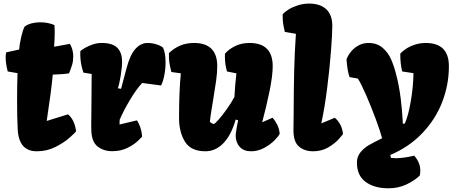

<svg xmlns="http://www.w3.org/2000/svg" viewBox="-20 -812 2478 1043"><path d="M75.2 -414.6 22 -423.8Q15.6 -448.2 13.2 -466.8Q10.7 -485.4 10.7 -506.3L11.7 -516.1Q13.2 -522.9 13.2 -527.3L84 -543Q86.4 -573.2 95.2 -611.3Q104 -649.4 113.8 -667.5Q129.4 -679.2 151.4 -685.1Q173.3 -690.9 198.7 -690.9Q220.2 -690.9 240.5 -686.8Q260.7 -682.6 275.9 -675.8Q277.3 -659.2 277.3 -637.7Q277.3 -602.5 273.9 -558.1L359.9 -573.7Q377.9 -542.5 377.9 -505.9Q377.9 -480.5 371.8 -460Q365.7 -439.5 355 -413.6Q322.8 -408.2 266.6 -406.7Q259.8 -327.1 236.3 -172.9L233.9 -156.2L234.9 -155.3L349.6 -190.9Q385.3 -161.1 393.1 -99.1Q393.1 -95.7 361.6 -67.1Q330.1 -38.6 282.7 -14.4Q235.4 9.8 179.7 9.8Q82.5 9.8 76.2 -108.9Q72.8 -168.9 72.8 -269.5Q72.8 -349.1 75.2 -414.6Z M476.6 -233.9Q478 -395 478 -410.2L433.1 -417.5Q423.8 -445.3 419.9 -469.7Q416 -494.1 416 -519Q416 -529.3 416.5 -534.7Q424.8 -542 442.4 -552.2Q460 -562.5 483.9 -570.6Q507.8 -578.6 532.7 -578.6Q590.8 -578.6 616.9 -552.7Q643.1 -526.9 643.1 -477.1Q643.1 -446.8 635.5 -399.7Q627.9 -352.5 620.1 -332.5L637.7 -329.6L667 -439.9Q686.5 -514.6 715.8 -546.6Q745.1 -578.6 781.7 -578.6Q805.7 -578.6 829.3 -571.3Q853 -564 865.7 -553.2Q879.4 -522.9 879.4 -472.7Q879.4 -437.5 872.6 -403.1Q865.7 -368.7 855 -347.7L752.4 -361.3Q721.2 -328.1 686 -269.3Q650.9 -210.4 629.9 -161.1L629.4 -135.7L724.1 -158.2Q748 -121.6 752 -71.3Q752 -68.4 730 -47.4Q708 -26.4 672.1 -8.5Q636.2 9.3 589.8 9.3Q542 9.3 510 -16.4Q478 -42 476.1 -103Q475.6 -110.4 475.6 -130.9Q475.6 -151.9 476.6 -233.9Z M910.6 -420.9Q902.3 -456.5 899.9 -473.1Q897.5 -489.7 897.5 -523.4Q926.3 -550.8 959.5 -564.7Q992.7 -578.6 1034.2 -578.6Q1160.2 -578.6 1160.2 -452.1Q1160.2 -418.5 1154.1 -374Q1147.9 -329.6 1136.7 -262.2Q1135.3 -253.4 1128.9 -214.8Q1122.6 -176.3 1120.1 -150.4Q1128.4 -141.6 1140.6 -138.2Q1146.5 -138.2 1167.7 -162.4Q1189 -186.5 1213.4 -221.2Q1237.8 -255.9 1253.4 -285.2Q1257.3 -355 1264.2 -413.6L1212.9 -423.8Q1206.5 -448.2 1204.1 -466.8Q1201.7 -485.4 1201.7 -506.3L1202.1 -520Q1219.7 -542.5 1254.9 -560.5Q1290 -578.6 1335.4 -578.6Q1461.4 -578.6 1461.4 -452.1Q1461.4 -400.9 1444.3 -317.1Q1427.2 -233.4 1404.3 -147.9L1460.4 -172.4Q1474.6 -157.2 1485.6 -135.5Q1496.6 -113.8 1499.5 -85.4Q1492.7 -70.8 1469.7 -48.1Q1446.8 -25.4 1413.6 -7.8Q1380.4 9.8 1344.2 9.8Q1303.7 9.8 1282 -14.4Q1260.3 -38.6 1260.3 -76.2Q1260.3 -85.9 1265.4 -116.2Q1270.5 -146.5 1273.9 -158.2L1260.3 -162.6Q1235.8 -77.1 1193.1 -33.7Q1150.4 9.8 1095.7 9.8Q1017.1 9.8 984.9 -42.2Q952.6 -94.2 952.6 -171.4Q952.6 -316.4 962.4 -413.6Z M1527.3 -638.7Q1520 -668.5 1517.6 -688.2Q1515.1 -708 1515.6 -733.9Q1525.9 -747.1 1547.6 -760.5Q1569.3 -773.9 1598.4 -783.2Q1627.4 -792.5 1658.7 -792.5Q1719.7 -792.5 1752.4 -761.7Q1785.2 -731 1785.2 -670.9Q1785.2 -627.9 1777.8 -532.7Q1770.5 -437.5 1756.8 -330.3Q1743.2 -223.1 1725.6 -143.1L1726.6 -142.1L1798.8 -172.4Q1836.9 -139.6 1843.3 -85.4Q1843.3 -82 1821.3 -57.4Q1799.3 -32.7 1763.4 -11.5Q1727.5 9.8 1681.2 9.8Q1632.8 9.8 1602.8 -17.1Q1572.8 -43.9 1574.2 -108.9L1575.2 -196.8Q1575.7 -321.8 1577.9 -421.9Q1580.1 -522 1587.4 -628.4Z M1923.8 -385.3 1878.9 -393.1Q1872.1 -412.1 1868.4 -435.3Q1864.7 -458.5 1862.3 -489.3Q1870.6 -512.2 1887.7 -532.7Q1904.8 -553.2 1929 -565.9Q1953.1 -578.6 1981.4 -578.6Q2027.8 -578.6 2058.3 -552.5Q2088.9 -526.4 2105.7 -487.1Q2122.6 -447.8 2135.3 -394.5Q2161.1 -291.5 2168.5 -139.2L2179.2 -141.1Q2198.2 -183.6 2211.7 -262.7Q2225.1 -341.8 2226.1 -414.6L2165 -423.8Q2154.3 -464.8 2154.3 -520Q2165 -533.2 2185.3 -546.6Q2205.6 -560.1 2233.4 -569.3Q2261.2 -578.6 2292.5 -578.6Q2418.5 -578.6 2418.5 -452.1Q2418.5 -352.5 2382.6 -258.8Q2346.7 -165 2274.9 -89.4Q2203.1 -13.7 2100.1 29.8L2104 45.9Q2117.2 47.4 2129.9 47.4Q2171.4 47.4 2230 33.7Q2263.2 70.8 2263.2 114.7Q2263.2 127.9 2260.3 141.6Q2231 169.9 2187 190.4Q2143.1 210.9 2090.3 210.9Q2013.7 210.9 1966.3 176.3Q1918.9 141.6 1918.9 70.8Q1918.9 39.1 1938.2 15.4Q1957.5 -8.3 1983.2 -23.2Q2008.8 -38.1 2055.7 -61Q2046.4 -97.2 2021 -165.8Q1995.6 -234.4 1967.8 -297.9Q1939.9 -361.3 1923.8 -385.3Z"/></svg>

Font: Kavoon
Style: Regular
Weight: 400
Designer: Viktoriya Grabowska
Foundry: Viktoriya Grabowska
Version: Version 1.004; ttfautohint (v1.4.1)